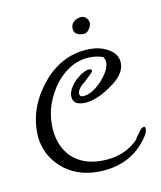

<svg xmlns="http://www.w3.org/2000/svg" viewBox="-54 -420 395 471"><g transform="rotate(-10 143.5 -184.5)"><path d="M153 6Q98 6 61 -28Q23 -64 23 -116Q23 -183 72 -240Q120 -294 187 -294Q212 -294 231 -283Q255 -270 255 -246Q255 -218 216 -192Q178 -166 149 -166Q121 -166 121 -188Q121 -205 140 -225Q162 -245 176 -245Q182 -245 182 -240Q182 -237 162 -219Q141 -203 141 -191Q141 -183 149 -183Q170 -183 195 -208Q220 -235 220 -255Q220 -262 215 -269Q200 -274 185 -274Q134 -274 96 -226Q80 -204 71 -179.5Q62 -155 62 -127Q62 -79 90 -48Q119 -19 167 -19Q223 -19 258 -54Q261 -60 271 -73Q277 -83 284 -83Q287 -83 287 -77Q287 -69 281 -60Q238 6 153 6ZM178 -333Q153 -333 153 -352Q153 -362 161 -368.5Q169 -375 180 -375Q187 -375 192 -369Q197 -363 197 -357Q197 -349 191 -341Q185 -333 178 -333Z"/></g></svg>

Font: Ole
Style: Regular
Weight: 400
Designer: Robert E. Leuschke
Foundry: Robert E. Leuschke
Version: Version 1.010; ttfautohint (v1.8.3)